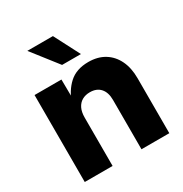

<svg xmlns="http://www.w3.org/2000/svg" viewBox="-174 -881 963 1012"><g transform="rotate(-30 308.0 -375.0)"><path d="M220.2 -293.9V0H50.8V-529.3H214.4L215.8 -391.1H198.7Q221.2 -458 265.4 -498.3Q309.6 -538.6 382.8 -538.6Q439.5 -538.6 480.2 -513.7Q521 -488.8 543.2 -443.1Q565.4 -397.5 565.4 -334.5V0H396V-300.3Q396 -346.2 373.5 -371.3Q351.1 -396.5 310.1 -396.5Q283.2 -396.5 262.9 -385Q242.7 -373.5 231.4 -350.8Q220.2 -328.1 220.2 -293.9ZM255.9 -594.2 134.3 -750H290L370.6 -594.2Z"/></g></svg>

Font: Inter 24pt ExtraBold
Style: Regular
Weight: 800
Designer: Rasmus Andersson
Foundry: rsms
Version: Version 4.001;git-66647c0bb